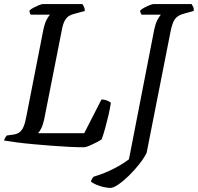

<svg xmlns="http://www.w3.org/2000/svg" viewBox="-30 -724 973 944"><path d="M381 0Q351 0 310 -2Q269 -4 224 -7.5Q179 -11 134.5 -15Q90 -19 52 -24Q14 -29 -10 -33Q-8 -41 -4 -47.5Q0 -54 4 -58L34 -62Q55 -65 67 -74.5Q79 -84 87 -104Q95 -124 101 -159L182 -572Q190 -612 201 -630.5Q212 -649 216 -652H121Q118 -656 116.5 -661Q115 -666 115 -672Q121 -679 134.5 -686Q148 -693 161.5 -698.5Q175 -704 181 -704H375Q378 -700 382.5 -691.5Q387 -683 387 -670L339 -657Q322 -653 310 -646Q298 -639 288.5 -622.5Q279 -606 273 -571L187 -136Q181 -109 172.5 -92.5Q164 -76 157 -69H384L469 -235Q481 -235 494 -230.5Q507 -226 515 -219Q511 -190 503 -156Q495 -122 486.5 -91.5Q478 -61 470 -39Q460 -32 442.5 -23Q425 -14 408.5 -7Q392 0 381 0ZM513 200Q500 200 481 196Q462 192 444.5 184.5Q427 177 417 169Q419 161 423 154.5Q427 148 430 145Q486 128 531 104.5Q576 81 604 59L727 -572Q735 -612 746 -630Q757 -648 761 -652H666Q664 -655 661.5 -660.5Q659 -666 659 -672Q667 -680 680.5 -687Q694 -694 707 -699Q720 -704 725 -704H912Q915 -700 919.5 -691Q924 -682 922 -670L875 -657Q844 -649 830.5 -630.5Q817 -612 809 -571L691 27Q679 52 655.5 82Q632 112 604.5 139Q577 166 552 183Q527 200 513 200Z"/></svg>

Font: Texturina Medium 12pt
Style: Italic
Weight: 400
Italic angle: -11°
Version: Version 1.002